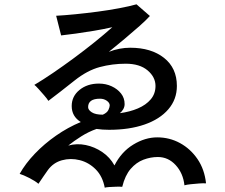

<svg xmlns="http://www.w3.org/2000/svg" viewBox="-20 -825 1040 889"><path d="M465 44Q455 -9 423 -41Q391 -73 349 -83.5Q307 -94 267 -83Q227 -72 202 -38Q191 -22 180 -6.5Q169 9 158 26Q143 13 115.5 -1Q88 -15 71 -20Q98 -68 141.5 -113.5Q185 -159 239.5 -197Q294 -235 354 -260Q312 -286 312 -334Q312 -379 348 -408.5Q384 -438 438 -438Q470 -438 497 -425.5Q524 -413 540.5 -392Q557 -371 557 -343Q557 -331 551 -320Q545 -309 535 -301Q581 -307 618.5 -323Q656 -339 678 -365Q700 -391 700 -427Q700 -468 663.5 -499Q627 -530 562 -530Q500 -530 442 -514.5Q384 -499 325 -452Q292 -426 259.5 -400.5Q227 -375 204 -358Q198 -368 184.5 -383.5Q171 -399 158 -413.5Q145 -428 139 -432Q178 -455 225 -487Q272 -519 321.5 -555.5Q371 -592 417 -629Q463 -666 500 -699Q460 -690 415.5 -682.5Q371 -675 331 -669.5Q291 -664 263 -661L240 -752Q278 -754 328.5 -759Q379 -764 432 -771Q485 -778 532.5 -787Q580 -796 612 -805L674 -751Q657 -732 626 -704.5Q595 -677 558 -646Q521 -615 484 -585Q533 -604 583 -604Q680 -604 739.5 -557Q799 -510 799 -427Q799 -365 759.5 -319Q720 -273 649.5 -248.5Q579 -224 485 -224Q469 -224 455 -225Q441 -226 427 -228Q390 -215 356 -193.5Q322 -172 296 -151Q336 -162 377 -153.5Q418 -145 453.5 -121Q489 -97 510 -59Q542 -122 597 -155.5Q652 -189 708 -189Q765 -189 813.5 -162.5Q862 -136 894.5 -88.5Q927 -41 934 24Q922 23 902 24.5Q882 26 863 28Q844 30 834 33Q828 -23 793.5 -60.5Q759 -98 711 -98Q677 -98 644 -85.5Q611 -73 585 -43Q559 -13 546 40Q535 39 518 39.5Q501 40 486 41Q471 42 465 44ZM456 -294Q476 -303 482 -316Q488 -329 488 -337Q488 -349 474.5 -358.5Q461 -368 443 -368Q388 -368 388 -329Q388 -316 405 -305Q422 -294 456 -294Z"/></svg>

Font: Zen Kaku Gothic New Medium
Style: Regular
Weight: 500
Designer: Yoshimichi Ohira
Foundry: Positype
Version: Version 1.002